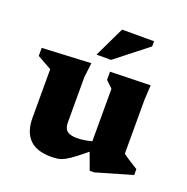

<svg xmlns="http://www.w3.org/2000/svg" viewBox="-130 -838 951 974"><g transform="rotate(20 346.0 -351.0)"><path d="M268 -182Q268 -160 275 -146.5Q282 -133 297.8 -127Q313.5 -121 340 -121Q362 -121 387 -125.8Q412 -130.5 435 -138.5L446.5 -98Q400 -59 370.5 -36.5Q341 -14 321.2 -3.2Q301.5 7.5 284.8 10.2Q268 13 247.5 13Q168 13 129.8 -26.2Q91.5 -65.5 91.5 -140.5V-403L14 -446.5V-490L277.5 -503L268 -425ZM456 12.5 417.5 -92V-416L381 -451V-495L598.5 -500.5L594 -420.5V-129.5Q599 -126 609 -119Q619 -112 631.2 -104Q643.5 -96 655.2 -88.8Q667 -81.5 675.5 -76.5V-44.5L480 12.5ZM287 -553 365.5 -716.5H538V-688.5L365.5 -553Z"/></g></svg>

Font: Newsreader 9pt
Style: Bold
Weight: 700
Designer: Hugues Gentile
Foundry: Production Type
Version: Version 1.003